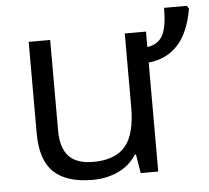

<svg xmlns="http://www.w3.org/2000/svg" viewBox="-48 -669 793 730"><g transform="rotate(-5 349.0 -304.0)"><path d="M162.1 -534.2V-188Q162.1 -122.6 191.9 -90.3Q221.7 -58.1 285.2 -58.1Q369.1 -58.1 408 -104Q446.8 -149.9 446.8 -253.9V-534.2H527.8V-475.1Q567.9 -480.5 585.9 -511.7Q604 -543 604 -618.2H690.9L698.2 -606.9Q682.6 -516.1 639.6 -469.5Q596.7 -422.9 527.8 -416V0H460.9L449.2 -71.8H444.8Q419.4 -31.7 375.2 -11Q331.1 9.8 276.9 9.8Q177.7 9.8 128.9 -36.6Q80.1 -83 80.1 -185.1V-534.2Z"/></g></svg>

Font: HunimalSansv1.5
Style: Regular
Weight: 400
Foundry: Ascender Corporation
Version: Version 1.10